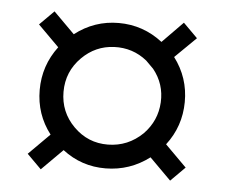

<svg xmlns="http://www.w3.org/2000/svg" viewBox="-38 -537 564 482"><g transform="rotate(5 244.0 -296.0)"><path d="M390 -407Q427 -358 426.5 -296.5Q426 -235 389 -187L443 -133L407 -97L353 -151Q304 -114 243 -113.5Q182 -113 134 -150L81 -97L45 -133L98 -186Q61 -234 61 -295.5Q61 -357 98 -406L45 -459L81 -495L134 -442Q183 -480 244.5 -480Q306 -480 355 -442L407 -495L443 -459ZM331 -210Q364 -244 366.5 -290.5Q369 -337 340 -373L321 -392Q285 -421 238 -419Q191 -417 157 -383Q121 -347 121 -296Q121 -245 157 -209Q193 -173 243.5 -173.5Q294 -174 331 -210Z"/></g></svg>

Font: Didact Gothic
Style: Regular
Weight: 400
Designer: Daniel Johnson
Foundry: Daniel Johnson
Version: Version 2.101;PS 002.101;hotconv 1.0.88;makeotf.lib2.5.64775